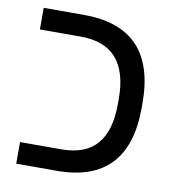

<svg xmlns="http://www.w3.org/2000/svg" viewBox="-71 -663 667 727"><g transform="rotate(10 262.5 -299.5)"><path d="M470.2 -291Q470.2 0 194.8 0H39.1V-83H196.8Q290 -83 334.5 -134.8Q378.9 -186.5 378.9 -290V-309.1Q378.9 -516.1 196.8 -516.1H39.1V-599.1H194.8Q470.2 -599.1 470.2 -308.1Z"/></g></svg>

Font: Arimo Nerd Font
Style: Regular
Weight: 400
Designer: Steve Matteson
Foundry: Monotype Imaging Inc.
Version: Version 1.33;Nerd Fonts 3.2.1